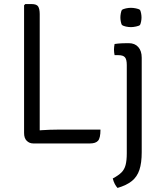

<svg xmlns="http://www.w3.org/2000/svg" viewBox="-20 -706 804 945"><path d="M175.5 0H143.5Q125 0 111.8 -12.8Q98.5 -25.5 98.5 -51.5V-680L104.5 -686H135.5Q160.5 -686 168 -673.8Q175.5 -661.5 175.5 -636.5ZM474.5 -68Q474.5 -26.5 462.5 -13.2Q450.5 0 423.5 0H143.5L105.5 -57Q141 -62.5 184 -65.2Q227 -68 262 -68ZM677.5 43.5Q677.5 96 666.2 130Q655 164 629 185Q603 206 558.5 219Q551 211 545 199.5Q539 188 535 172.5Q563 157.5 577.8 142.8Q592.5 128 598.2 106Q604 84 604 48.5V-386Q604 -413.5 595 -424Q586 -434.5 562.5 -434.5H544Q541 -449 541 -462Q541 -469 541.8 -475.2Q542.5 -481.5 544 -489.5Q561.5 -492 578.5 -492.8Q595.5 -493.5 605 -493.5H614Q643.5 -493.5 660.5 -474.5Q677.5 -455.5 677.5 -422ZM572.5 -620Q572.5 -629.5 574.5 -640.2Q576.5 -651 580 -657.5Q587 -662 600 -664.8Q613 -667.5 624.5 -667.5Q635 -667.5 649 -664.8Q663 -662 669 -657.5Q672.5 -651 674.5 -640.2Q676.5 -629.5 676.5 -620Q676.5 -611 674.5 -600.2Q672.5 -589.5 669 -583Q664 -578.5 649.5 -575.5Q635 -572.5 624.5 -572.5Q613 -572.5 600 -575.2Q587 -578 580 -583Q576.5 -589.5 574.5 -600.2Q572.5 -611 572.5 -620Z"/></svg>

Font: Signika Light Light
Style: Regular
Weight: 300
Version: Version 2.001